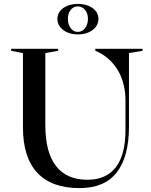

<svg xmlns="http://www.w3.org/2000/svg" viewBox="-20 -959 777 987"><path d="M389 8Q245 8 171.5 -71Q98 -150 98 -304V-686L37 -698V-708H279V-698L213 -686V-316Q213 -177 267.5 -106Q322 -35 429 -35Q526 -35 575.5 -99.5Q625 -164 625 -290V-443Q625 -486 615 -526Q605 -566 585 -599Q565 -632 536 -657.5Q507 -683 470 -698V-708H713V-698L643 -686V-309Q643 -153 580 -72.5Q517 8 389 8ZM380 -939Q411 -939 435 -929Q459 -919 472.5 -902Q486 -885 486 -861Q486 -839 472.5 -821Q459 -803 435 -792.5Q411 -782 380 -782Q350 -782 326 -792.5Q302 -803 288.5 -821Q275 -839 275 -861Q275 -885 288.5 -902Q302 -919 326 -929Q350 -939 380 -939ZM380 -926Q358 -926 343.5 -908.5Q329 -891 329 -862Q329 -833 343.5 -814Q358 -795 380 -795Q402 -795 417 -814Q432 -833 432 -862Q432 -891 417 -908.5Q402 -926 380 -926Z"/></svg>

Font: Kalnia
Style: Regular
Weight: 400
Designer: Frida Medrano
Foundry: Frida Medrano
Version: Version 1.105